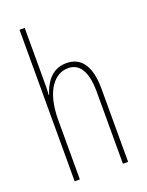

<svg xmlns="http://www.w3.org/2000/svg" viewBox="-143 -832 695 905"><g transform="rotate(-20 204.0 -380.0)"><path d="M97 -492V-760H71V0H97V-298C97 -447 158 -512 223 -512C275 -512 313 -472 313 -360V0H339V-366C339 -481 298 -537 224 -537C147 -537 113 -475 97 -424H95C97 -446 97 -461 97 -492Z"/></g></svg>

Font: Noto Sans Oriya ExtCond Thin
Style: Regular
Weight: 100
Width: 2
Designer: Amélie Bonet and Sol Matas
Foundry: Google LLC
Version: Version 2.006